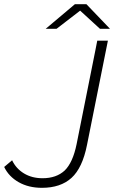

<svg xmlns="http://www.w3.org/2000/svg" viewBox="-54 -895 565 920"><path d="M-34 -95 4 -127Q23 -87 61 -64Q99 -41 150 -41Q216 -41 256 -78Q295 -116 313 -204L403 -654L412 -700H463L363 -201Q341 -90 288.5 -42.5Q236 5 147 5Q83 5 35.5 -22Q-12 -49 -34 -95ZM425 -757 330 -844 217 -757H165L305 -875H360L473 -757Z"/></svg>

Font: Idrija
Style: Italic
Weight: 300
Italic angle: -11.3°
Designer: Julieta Ulanovsky
Foundry: Julieta Ulanovsky
Version: Version 7.200